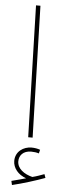

<svg xmlns="http://www.w3.org/2000/svg" viewBox="-64 -743 348 1038"><g transform="rotate(5 110.0 -224.5)"><path d="M108 0H132L112 -714H88ZM43 265C98 252 172 229 220 211L213 191C194 198 173 206 149 212C104 201 66 174 66 134C66 103 87 76 131 76C146 76 160 78 173 82L178 62C165 57 148 54 131 54C88 54 44 82 44 134C44 172 72 207 116 222C94 228 71 235 38 243Z"/></g></svg>

Font: Noto Sans Arabic UI SmCn Th
Style: Regular
Weight: 100
Width: 4
Designer: Monotype Design Team, Nadine Chahine and Nizar Qandah
Foundry: Monotype Imaging Inc.
Version: Version 2.010